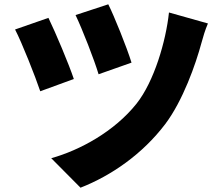

<svg xmlns="http://www.w3.org/2000/svg" viewBox="-20 -815 1040 892"><path d="M483 -795 331 -745C363 -678 418 -537 438 -470L591 -524C570 -593 509 -744 483 -795ZM765 -757C751 -624 696 -436 614 -333C511 -204 351 -117 218 -80L354 57C497 1 642 -99 748 -239C830 -348 889 -516 916 -616C923 -642 933 -676 946 -706L765 -757ZM205 -732 50 -678C81 -619 145 -457 167 -391L323 -448C300 -517 238 -664 205 -732Z"/></svg>

Font: Noto Sans T Chinese Black
Style: Bold
Weight: 900
Designer: Ryoko NISHIZUKA (kana & ideographs); Paul D. Hunt (Latin, Greek & Cyrillic); Wenlong ZHANG (bopomofo); Sandoll Communica
Foundry: Adobe Systems Incorporated
Version: Version 1.000;PS 1;hotconv 1.0.78;makeotf.lib2.5.61930